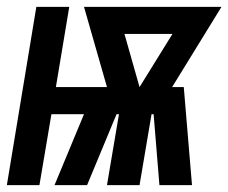

<svg xmlns="http://www.w3.org/2000/svg" viewBox="-41 -540 666 560"><path d="M-21 0 65 -520H161L122 -286H271L204 -520H605L461 -286H495L519 0H424L407 -207H401L366 0H271L306 -207H299L213 0H118L204 -207H109L74 0ZM366 -286 462 -441H322Z"/></svg>

Font: Iosevka SS04 XBd Ex Obl
Style: Regular
Weight: 800
Width: 7
Italic angle: -9°
Monospace: yes
Designer: Belleve Invis
Foundry: Belleve Invis
Version: Version 19.0.0; ttfautohint (v1.8.4)